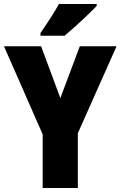

<svg xmlns="http://www.w3.org/2000/svg" viewBox="-20 -947 607 967"><path d="M467 -917V-927H277C253 -883 217 -829 184 -781V-767H305C357 -810 434 -882 467 -917ZM284 -453 187 -714H0L195 -270V0H372V-276L567 -714H382Z"/></svg>

Font: Noto Sans Arabic UI Cn Bk
Style: Regular
Weight: 900
Width: 3
Designer: Monotype Design Team, Nadine Chahine and Nizar Qandah
Foundry: Monotype Imaging Inc.
Version: Version 2.010